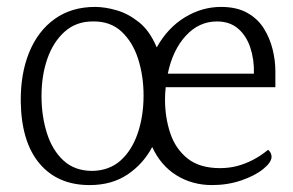

<svg xmlns="http://www.w3.org/2000/svg" viewBox="-20 -520 847 555"><path d="M619 -500Q664 -500 694.5 -483Q725 -466 742.5 -438Q760 -410 768 -377.5Q776 -345 776 -314V-268H459Q458 -259 457.5 -250Q457 -241 457 -232Q457 -181 472 -135.5Q487 -90 522 -62Q557 -34 616 -34Q642 -34 665 -40Q688 -46 710.5 -57.5Q733 -69 755 -87Q760 -83 762.5 -77.5Q765 -72 765 -67Q765 -51 741 -31.5Q717 -12 677.5 1.5Q638 15 593 15Q536 15 490.5 -13Q445 -41 420 -95Q394 -46 348.5 -15.5Q303 15 239 15Q147 15 94.5 -47Q42 -109 40 -225Q39 -307 64.5 -369Q90 -431 138.5 -465.5Q187 -500 255 -500Q283 -500 316.5 -490.5Q350 -481 381.5 -456Q413 -431 433 -383Q465 -440 514.5 -470Q564 -500 619 -500ZM248 -458Q200 -458 167 -428.5Q134 -399 117 -350.5Q100 -302 100 -242Q100 -185 115.5 -135.5Q131 -86 163.5 -56Q196 -26 247 -26Q296 -27 328.5 -56Q361 -85 378 -134.5Q395 -184 395 -244Q395 -300 379.5 -349Q364 -398 331.5 -428.5Q299 -459 248 -458ZM607 -458Q555 -458 517 -416.5Q479 -375 465 -307H714Q715 -348 703.5 -382.5Q692 -417 668 -437.5Q644 -458 607 -458Z"/></svg>

Font: Karma Variable Light
Style: Regular
Weight: 300
Designer: Joana Correia
Foundry: Indian Type Foundry
Version: Version 3.000